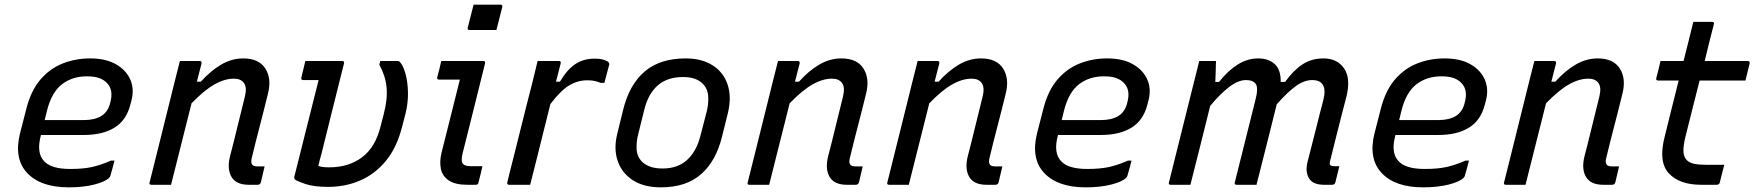

<svg xmlns="http://www.w3.org/2000/svg" viewBox="-20 -794 7540 825"><path d="M367 -543Q435 -543 479 -517.5Q523 -492 540.5 -450.5Q558 -409 544 -359L540 -344Q523 -277 472 -245.5Q421 -214 340 -214H156L155 -210Q136 -137 169 -102Q199 -68 282 -68Q338 -68 376 -76.5Q414 -85 457 -104H472Q468 -88 463.5 -71.5Q459 -55 454 -38Q453 -34 449 -30Q432 -13 385 -1Q338 11 275 11Q155 11 97 -50.5Q39 -112 66 -221L93 -326Q113 -405 154 -452.5Q195 -500 250 -521.5Q305 -543 367 -543ZM353 -466Q291 -466 246.5 -432Q202 -398 182 -319L172 -278H340Q387 -278 416 -296Q445 -314 454 -354Q469 -409 438 -439Q425 -452 405 -459Q385 -466 353 -466Z M753 -532H838Q848 -532 846 -521Q841 -502 836 -482.5Q831 -463 826 -443H843Q885 -490 930.5 -516.5Q976 -543 1025 -543Q1093 -543 1120.5 -499Q1148 -455 1131 -390Q1114 -320 1096.5 -253.5Q1079 -187 1062 -116Q1056 -94 1065 -85Q1071 -79 1087 -79H1117Q1113 -62 1109 -45Q1105 -28 1101 -11Q1098 0 1087 0H1049Q995 0 975 -33.5Q955 -67 968 -121Q985 -186 1000 -248.5Q1015 -311 1032 -378Q1042 -418 1028.5 -437Q1015 -456 985 -456Q945 -456 901 -431Q857 -406 803 -350Q781 -263 759 -175Q737 -87 715 0H631Q619 0 623 -11Q649 -116 675.5 -221.5Q702 -327 728 -433Q736 -465 742.5 -490.5Q749 -516 753 -532Z M1292 -532H1450Q1461 -532 1458 -521Q1434 -424 1409.5 -327Q1385 -230 1361 -132Q1354 -109 1348 -81Q1356 -78 1367 -76.5Q1378 -75 1395 -75Q1478 -75 1535.5 -118Q1593 -161 1615 -250L1629 -304Q1646 -370 1641 -419.5Q1636 -469 1610 -516L1614 -532H1687Q1695 -532 1699 -527Q1713 -511 1722.5 -476.5Q1732 -442 1733 -397Q1734 -352 1722 -304L1708 -250Q1685 -159 1637.5 -102Q1590 -45 1526.5 -18Q1463 9 1390 9Q1329 9 1292 -3.5Q1255 -16 1247 -23Q1243 -27 1245 -36Q1271 -140 1297 -243Q1323 -346 1349 -450H1283Q1272 -450 1275 -461Q1278 -475 1283 -494.5Q1288 -514 1292 -532Z M1876 -532H2056Q2067 -532 2064 -521Q2040 -425 2016.5 -329.5Q1993 -234 1968 -136Q1959 -100 1970 -89Q1979 -80 2003 -80H2053Q2049 -63 2045 -45.5Q2041 -28 2036 -10Q2035 -3 2031 -1.5Q2027 0 2022 0H1988Q1936 0 1908.5 -18.5Q1881 -37 1874.5 -68Q1868 -99 1877 -137Q1897 -218 1917 -296Q1937 -374 1956 -452H1867Q1856 -452 1859 -463Q1864 -480 1868 -497.5Q1872 -515 1876 -532ZM2015 -774H2130Q2141 -774 2138 -763L2113 -665H1998Q1987 -665 1990 -676Z M2258 0H2168Q2157 0 2160 -11Q2161 -17 2169 -48.5Q2177 -80 2189 -127.5Q2201 -175 2214.5 -229.5Q2228 -284 2241.5 -337.5Q2255 -391 2266 -433Q2274 -465 2280 -490.5Q2286 -516 2290 -532H2381Q2392 -532 2389 -521Q2386 -507 2380.5 -487.5Q2375 -468 2369 -443H2386Q2415 -493 2450.5 -517.5Q2486 -542 2535 -542Q2559 -542 2574.5 -537Q2590 -532 2594 -527Q2599 -522 2598 -517Q2592 -496 2587.5 -478Q2583 -460 2577 -438H2561Q2551 -442 2538 -445.5Q2525 -449 2504 -449Q2462 -449 2425.5 -427Q2389 -405 2345 -347Q2331 -292 2316 -231Q2301 -170 2286 -110.5Q2271 -51 2258 0Z M2926 -543Q2996 -543 3042.5 -513Q3089 -483 3106.5 -430.5Q3124 -378 3108 -310L3083 -209Q3057 -102 2992.5 -45.5Q2928 11 2820 11Q2747 11 2699.5 -19.5Q2652 -50 2634 -103Q2616 -156 2633 -222L2658 -324Q2685 -432 2751 -487.5Q2817 -543 2926 -543ZM2914 -463Q2848 -463 2807 -427.5Q2766 -392 2749 -325L2722 -216Q2714 -185 2715.5 -153Q2717 -121 2739 -99Q2752 -86 2773.5 -78Q2795 -70 2827 -70Q2892 -70 2932 -106.5Q2972 -143 2989 -208L3017 -316Q3025 -348 3023 -380.5Q3021 -413 2999 -435Q2986 -448 2965.5 -455.5Q2945 -463 2914 -463Z M3323 -532H3408Q3418 -532 3416 -521Q3411 -502 3406 -482.5Q3401 -463 3396 -443H3413Q3455 -490 3500.5 -516.5Q3546 -543 3595 -543Q3663 -543 3690.5 -499Q3718 -455 3701 -390Q3684 -320 3666.5 -253.5Q3649 -187 3632 -116Q3626 -94 3635 -85Q3641 -79 3657 -79H3687Q3683 -62 3679 -45Q3675 -28 3671 -11Q3668 0 3657 0H3619Q3565 0 3545 -33.5Q3525 -67 3538 -121Q3555 -186 3570 -248.5Q3585 -311 3602 -378Q3612 -418 3598.5 -437Q3585 -456 3555 -456Q3515 -456 3471 -431Q3427 -406 3373 -350Q3351 -263 3329 -175Q3307 -87 3285 0H3201Q3189 0 3193 -11Q3219 -116 3245.5 -221.5Q3272 -327 3298 -433Q3306 -465 3312.5 -490.5Q3319 -516 3323 -532Z M3923 -532H4008Q4018 -532 4016 -521Q4011 -502 4006 -482.5Q4001 -463 3996 -443H4013Q4055 -490 4100.5 -516.5Q4146 -543 4195 -543Q4263 -543 4290.5 -499Q4318 -455 4301 -390Q4284 -320 4266.5 -253.5Q4249 -187 4232 -116Q4226 -94 4235 -85Q4241 -79 4257 -79H4287Q4283 -62 4279 -45Q4275 -28 4271 -11Q4268 0 4257 0H4219Q4165 0 4145 -33.5Q4125 -67 4138 -121Q4155 -186 4170 -248.5Q4185 -311 4202 -378Q4212 -418 4198.5 -437Q4185 -456 4155 -456Q4115 -456 4071 -431Q4027 -406 3973 -350Q3951 -263 3929 -175Q3907 -87 3885 0H3801Q3789 0 3793 -11Q3819 -116 3845.5 -221.5Q3872 -327 3898 -433Q3906 -465 3912.5 -490.5Q3919 -516 3923 -532Z M4737 -543Q4805 -543 4849 -517.5Q4893 -492 4910.5 -450.5Q4928 -409 4914 -359L4910 -344Q4893 -277 4842 -245.5Q4791 -214 4710 -214H4526L4525 -210Q4506 -137 4539 -102Q4569 -68 4652 -68Q4708 -68 4746 -76.5Q4784 -85 4827 -104H4842Q4838 -88 4833.5 -71.5Q4829 -55 4824 -38Q4823 -34 4819 -30Q4802 -13 4755 -1Q4708 11 4645 11Q4525 11 4467 -50.5Q4409 -112 4436 -221L4463 -326Q4483 -405 4524 -452.5Q4565 -500 4620 -521.5Q4675 -543 4737 -543ZM4723 -466Q4661 -466 4616.5 -432Q4572 -398 4552 -319L4542 -278H4710Q4757 -278 4786 -296Q4815 -314 4824 -354Q4839 -409 4808 -439Q4795 -452 4775 -459Q4755 -466 4723 -466Z M5133 -532H5205Q5205 -532 5204.5 -516Q5204 -500 5203.5 -479Q5203 -458 5202 -442H5218Q5256 -490 5298 -516.5Q5340 -543 5386 -543Q5431 -543 5457.5 -518.5Q5484 -494 5483 -442H5502Q5537 -491 5576 -517Q5615 -543 5667 -543Q5726 -543 5755.5 -500Q5785 -457 5765 -377Q5758 -350 5746.5 -306Q5735 -262 5722 -209.5Q5709 -157 5695 -101Q5692 -90 5696 -85Q5700 -80 5711 -80H5735Q5731 -62 5726.5 -45Q5722 -28 5718 -11Q5715 0 5704 0H5670Q5621 0 5604.5 -28Q5588 -56 5598 -97Q5618 -173 5635.5 -244Q5653 -315 5666 -363Q5688 -450 5618 -450Q5584 -450 5548 -424Q5512 -398 5466 -346Q5453 -293 5430.5 -203.5Q5408 -114 5379 0H5294Q5282 0 5286 -11Q5311 -111 5334.5 -205Q5358 -299 5374 -363Q5388 -416 5376 -433Q5364 -450 5334 -450Q5301 -450 5262.5 -421Q5224 -392 5180 -339Q5162 -266 5140 -178Q5118 -90 5095 0H5011Q4999 0 5003 -11Q5029 -116 5055.5 -221.5Q5082 -327 5108 -432Q5116 -464 5122.5 -489.5Q5129 -515 5133 -532Z M6187 -543Q6255 -543 6299 -517.5Q6343 -492 6360.5 -450.5Q6378 -409 6364 -359L6360 -344Q6343 -277 6292 -245.5Q6241 -214 6160 -214H5976L5975 -210Q5956 -137 5989 -102Q6019 -68 6102 -68Q6158 -68 6196 -76.5Q6234 -85 6277 -104H6292Q6288 -88 6283.5 -71.5Q6279 -55 6274 -38Q6273 -34 6269 -30Q6252 -13 6205 -1Q6158 11 6095 11Q5975 11 5917 -50.5Q5859 -112 5886 -221L5913 -326Q5933 -405 5974 -452.5Q6015 -500 6070 -521.5Q6125 -543 6187 -543ZM6173 -466Q6111 -466 6066.5 -432Q6022 -398 6002 -319L5992 -278H6160Q6207 -278 6236 -296Q6265 -314 6274 -354Q6289 -409 6258 -439Q6245 -452 6225 -459Q6205 -466 6173 -466Z M6573 -532H6658Q6668 -532 6666 -521Q6661 -502 6656 -482.5Q6651 -463 6646 -443H6663Q6705 -490 6750.5 -516.5Q6796 -543 6845 -543Q6913 -543 6940.5 -499Q6968 -455 6951 -390Q6934 -320 6916.5 -253.5Q6899 -187 6882 -116Q6876 -94 6885 -85Q6891 -79 6907 -79H6937Q6933 -62 6929 -45Q6925 -28 6921 -11Q6918 0 6907 0H6869Q6815 0 6795 -33.5Q6775 -67 6788 -121Q6805 -186 6820 -248.5Q6835 -311 6852 -378Q6862 -418 6848.5 -437Q6835 -456 6805 -456Q6765 -456 6721 -431Q6677 -406 6623 -350Q6601 -263 6579 -175Q6557 -87 6535 0H6451Q6439 0 6443 -11Q6469 -116 6495.5 -221.5Q6522 -327 6548 -433Q6556 -465 6562.5 -490.5Q6569 -516 6573 -532Z M7389 -86Q7384 -67 7379.5 -49Q7375 -31 7370 -11Q7368 0 7356 0H7290Q7196 0 7150.5 -49.5Q7105 -99 7133 -207Q7148 -268 7163 -328Q7178 -388 7193 -448H7105Q7094 -448 7097 -459Q7102 -479 7106.5 -496Q7111 -513 7115 -532H7214Q7223 -568 7232 -603Q7238 -627 7244 -651.5Q7250 -676 7256 -700H7336Q7348 -700 7344 -689Q7334 -650 7324 -610.5Q7314 -571 7305 -532H7490Q7500 -532 7498 -521Q7493 -502 7489 -485Q7485 -468 7480 -448H7283Q7268 -388 7252.5 -327.5Q7237 -267 7222 -206Q7213 -169 7213.5 -145Q7214 -121 7227 -107Q7238 -95 7258 -90.5Q7278 -86 7308 -86Z"/></svg>

Font: Recursive Sn Lnr St
Style: Italic
Weight: 400
Italic angle: -15°
Version: Version 1.079;hotconv 1.0.112;makeotfexe 2.5.65598; ttfautoh